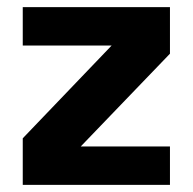

<svg xmlns="http://www.w3.org/2000/svg" viewBox="-20 -520 542 540"><path d="M44 -500H458V-369L207 -108H458V0H44V-131L294 -392H44Z"/></svg>

Font: Overused Grotesk
Style: Bold
Weight: 700
Version: Version 0.003